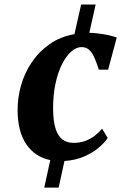

<svg xmlns="http://www.w3.org/2000/svg" viewBox="-20 -700 555 846"><path d="M175 126.5 201.5 5.5Q135 -8 96.8 -63Q58.5 -118 57.5 -212Q57 -267 72.2 -322Q87.5 -377 119 -424.2Q150.5 -471.5 197.8 -505Q245 -538.5 308 -549.5L337.5 -680H401.5L373.5 -555.5Q393.5 -555 415.5 -552.2Q437.5 -549.5 458.2 -545Q479 -540.5 494.5 -534.5L456.5 -393H415.5Q406 -423 396.2 -445.5Q386.5 -468 373 -480.2Q359.5 -492.5 339 -492.5Q316 -492.5 293.5 -472.5Q271 -452.5 252.8 -416Q234.5 -379.5 224 -329.2Q213.5 -279 214 -219Q214.5 -165.5 225 -132.8Q235.5 -100 255.5 -85.2Q275.5 -70.5 304 -70.5Q333 -70.5 356.2 -79.2Q379.5 -88 397.8 -102.2Q416 -116.5 430 -133L454.5 -92Q441.5 -72 415.5 -49.8Q389.5 -27.5 351.5 -10.8Q313.5 6 264 9.5L238.5 126.5Z"/></svg>

Font: Merriweather 48pt ExtraBold
Style: Italic
Weight: 800
Italic angle: -7.8°
Version: Version 2.101